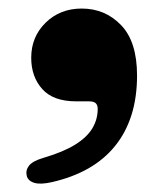

<svg xmlns="http://www.w3.org/2000/svg" viewBox="-20 -226 380 449"><path d="M158 11Q104.5 11 78.8 -17.8Q53 -46.5 53 -91Q53 -140 86.8 -173Q120.5 -206 171 -206Q226 -206 263.2 -167.2Q300.5 -128.5 300.5 -49.5Q300.5 1.5 287.5 42.8Q274.5 84 249.2 115.2Q224 146.5 186.8 167.8Q149.5 189 101 200Q74.5 206 60 201.5Q45.5 197 42.5 185Q39.5 172 48 161.2Q56.5 150.5 82 143Q128 129.5 155.8 112.2Q183.5 95 196 74Q208.5 53 208.5 28.5Q208.5 20 204 15.5Q199.5 11 188 11Z"/></svg>

Font: Fraunces
Style: Regular
Weight: 900
Version: Version 1.000;[b76b70a41]